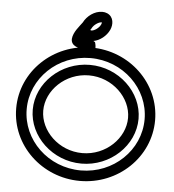

<svg xmlns="http://www.w3.org/2000/svg" viewBox="-56 -835 827 911"><g transform="rotate(5 358.0 -380.0)"><path d="M106 -292.6C106 -165.7 220.2 -57.5 358 -57.5C495.8 -57.5 610 -165.7 610 -292.6C610 -419.5 495.8 -527.7 358 -527.7C220.2 -527.7 106 -419.5 106 -292.6ZM156 -292.6C156 -388.7 245.5 -477.7 358 -477.7C470.6 -477.7 560 -388.7 560 -292.6C560 -196.5 470.5 -107.5 358 -107.5C245.4 -107.5 156 -196.5 156 -292.6ZM77.2 -292.6C77.2 -439.3 202.3 -560.2 358 -560.2C513.7 -560.2 638.8 -439.3 638.8 -292.6C638.8 -145.9 513.7 -25 358 -25C202.3 -25 77.2 -145.9 77.2 -292.6ZM27.2 -292.6C27.2 -116.3 176.6 25 358 25C539.4 25 688.8 -116.3 688.8 -292.6C688.8 -468.9 539.4 -610.2 358 -610.2C176.6 -610.2 27.2 -468.9 27.2 -292.6ZM394.1 -722.8C386 -705.5 363.6 -691 351.4 -691C347.3 -691 351 -689.9 344.9 -693C347.2 -696 347.2 -696.1 348.4 -697.8C349.2 -699 350.2 -700.7 350.7 -701.7C358.5 -718.4 382.1 -733.5 394.6 -733.5C395.6 -733.5 396.6 -733.4 396.8 -733.3C396.9 -731.5 396.5 -727.9 394.1 -722.8ZM439.4 -701.7C451.4 -727.4 450.5 -764.4 418.2 -778.8C410.7 -782.1 402.7 -783.5 394.6 -783.5C357.8 -783.5 322.6 -757.2 306.4 -725.1C292.5 -705.6 264.3 -676 261.6 -643.3C260.1 -606.8 302.3 -602.5 314.7 -599.3C328 -595.8 342.5 -593.1 355.9 -591.2C389.8 -586.5 372.5 -637.3 372.5 -637.3C369.5 -639.1 367.1 -640.5 364.3 -642.1C395.2 -647.7 425.4 -671.6 439.4 -701.7Z"/></g></svg>

Font: Hi.
Style: Regular
Weight: 400
Designer: Mew Too, Robert Jablonski
Foundry: Cannot Into Space Fonts
Version: Version 1.996